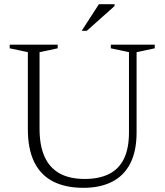

<svg xmlns="http://www.w3.org/2000/svg" viewBox="-20 -890 789 920"><path d="M598 -256V-640L511 -658.5V-676H721.5V-658.5L634.5 -640V-256Q634.5 -165.5 604 -106.5Q573.5 -47.5 516.5 -18.8Q459.5 10 380 10Q293.5 10 234.2 -20.5Q175 -51 144.2 -113.2Q113.5 -175.5 113.5 -271V-640L26.5 -658.5V-676H256.5V-658.5L169.5 -640V-273Q169.5 -193.5 193.2 -140Q217 -86.5 265 -59.5Q313 -32.5 386 -32.5Q454 -32.5 501.5 -55.8Q549 -79 573.5 -128.5Q598 -178 598 -256ZM371.5 -742.5 454 -870H529V-861L396 -742.5Z"/></svg>

Font: Newsreader 16pt Light
Style: Regular
Weight: 300
Designer: Hugues Gentile
Foundry: Production Type
Version: Version 1.003